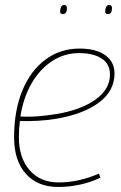

<svg xmlns="http://www.w3.org/2000/svg" viewBox="-20 -733 481 763"><path d="M379 -27Q342 -9 298.5 0.5Q255 10 212 10Q129 10 82.5 -42.5Q36 -95 36 -187Q36 -294 69 -373.5Q102 -453 161 -496.5Q220 -540 296 -540Q362 -540 398.5 -513.5Q435 -487 435 -441Q435 -372 374 -326Q313 -280 204 -261Q167 -255 129 -253Q91 -251 59 -252Q55 -221 55 -188Q55 -106 97.5 -57Q140 -8 213 -8Q292 -8 373 -43ZM294 -522Q236 -522 187.5 -490.5Q139 -459 106 -402.5Q73 -346 61 -270Q95 -268 132 -271Q169 -274 206 -280Q304 -297 360.5 -338Q417 -379 417 -437Q417 -479 384 -500.5Q351 -522 294 -522ZM409 -677Q398 -677 398 -687Q398 -698 402 -705.5Q406 -713 414 -713Q425 -713 425 -701Q425 -677 409 -677ZM230 -677Q219 -677 219 -687Q219 -697 222.5 -705Q226 -713 235 -713Q246 -713 246 -701Q246 -677 230 -677Z"/></svg>

Font: Georama Thin
Style: Italic
Weight: 100
Italic angle: -9°
Designer: Jean-Baptiste Levee
Foundry: Production Type
Version: Version 1.000